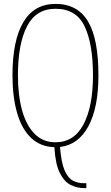

<svg xmlns="http://www.w3.org/2000/svg" viewBox="-20 -745 570 985"><path d="M411 220Q376 220 343 204Q310 188 287 142.5Q264 97 259 10Q187 8 139 -38Q91 -84 67.5 -166.5Q44 -249 44 -359Q44 -537 99.5 -631Q155 -725 265 -725Q377 -725 431 -636Q485 -547 485 -358Q485 -193 433.5 -97.5Q382 -2 288 9Q294 88 311 128Q328 168 353.5 181.5Q379 195 410 195H423V220ZM264 -15Q360 -15 408.5 -107Q457 -199 457 -358Q457 -520 414 -610Q371 -700 265 -700Q165 -700 118.5 -610Q72 -520 72 -358Q72 -256 93.5 -178.5Q115 -101 158 -58Q201 -15 264 -15Z"/></svg>

Font: Noto Serif Myanmar ExtraCondensed Thin
Style: Regular
Weight: 100
Width: 2
Designer: Ben Mitchell and the Monotype Design Team
Foundry: Monotype Imaging Inc.
Version: Version 2.106; ttfautohint (v1.8.4.7-5d5b)